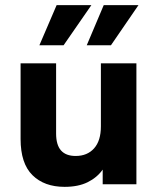

<svg xmlns="http://www.w3.org/2000/svg" viewBox="-20 -716 610 746"><path d="M60 0ZM231 10Q152 10 106 -35.5Q60 -81 60 -176V-470H198V-197Q198 -153 217 -131.5Q236 -110 274 -110Q319 -110 345.5 -139.5Q372 -169 372 -225V-470H510V0H379V-57Q357 -26 320.5 -8Q284 10 231 10ZM317 -540 383 -696H518L411 -540ZM133 -540 200 -696H335L227 -540Z"/></svg>

Font: Gantari
Style: Bold
Weight: 700
Designer: Anugrah Pasau
Foundry: Lafontype
Version: Version 1.000; ttfautohint (v1.6)